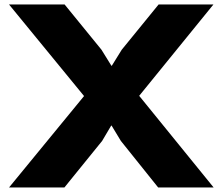

<svg xmlns="http://www.w3.org/2000/svg" viewBox="-20 -830 986 850"><path d="M596.2 -405.8 925.8 0H680.2L515.1 -206.1L474.1 -273.9H472.2L432.1 -206.1L265.1 0H20L352.1 -404.8L20 -810.1H266.1L429.2 -609.9L473.1 -539.1H475.1L519 -609.9L682.1 -810.1H924.8Z"/></svg>

Font: Sinkin Sans 800 Black
Style: Regular
Weight: 900
Designer: Keith Bates
Foundry: K-Type
Version: Sinkin Sans (version 1.0)  by Keith Bates   •   © 2014   www